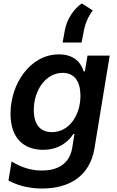

<svg xmlns="http://www.w3.org/2000/svg" viewBox="-20 -863 667 1096"><path d="M337.4 -620.4H445.7L457.4 -680.8C465.6 -731.2 485.4 -771.3 509.6 -803.3L447.1 -843.4C405.5 -816.4 360.4 -755.7 349.4 -686.1ZM220.2 213.1C373.6 213.1 492.5 144.2 519.2 -15.6L606.2 -545.5H479.4L464.5 -455.3H457.7C446 -494.7 412.6 -552.6 316.1 -552.6C152 -552.6 39.8 -383.5 40.1 -213.8C39.8 -72.1 117.9 -7.8 225.9 -7.8C319.6 -7.8 372.9 -57.9 398.4 -98H404.8L392.4 -19.9C376.1 80.6 298.3 110.4 219.5 110.4C159.8 110.4 103.3 94.1 46.2 58.6L28.4 167.3C86.6 199.6 155.5 213.1 220.2 213.1ZM276.3 -108.7C208.1 -108.7 172.9 -154.1 172.9 -235.1C172.9 -349.1 242.2 -447.1 337.4 -447.1C403.4 -447.1 438.9 -400.2 439.3 -316.4C438.9 -203.1 373.6 -108.7 276.3 -108.7Z"/></svg>

Font: TID UI Semi Bold
Style: Italic
Weight: 600
Italic angle: -9.39999°
Designer: The TID Project Authors
Foundry: Bakken & Bæck
Version: Version 1.001;hotconv 1.0.109;makeotfexe 2.5.65596